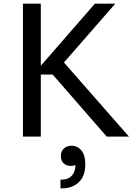

<svg xmlns="http://www.w3.org/2000/svg" viewBox="-20 -750 728 1054"><path d="M204 0H106V-730H204V-389L501 -730H613L331 -407L688 0H566L269 -341H204ZM319 284H312V236H321Q355 236 374.5 214Q394 192 394 157V156Q382 161 370 161Q346 161 330 147Q314 133 314 107Q314 80 331 65Q348 50 372 50Q405 50 426.5 75.5Q448 101 448 149V155Q448 216 413 250Q378 284 319 284Z"/></svg>

Font: Sora
Style: Regular
Weight: 400
Designer: Jonathan Barnbrook, Julián Moncada
Foundry: Barnbrook Fonts
Version: Version 2.000